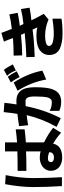

<svg xmlns="http://www.w3.org/2000/svg" viewBox="914 -1712 932 2800"><g transform="rotate(-90 1380.0 -312.0)"><path d="M844 113Q765 41 685 -3Q658 129 480 129Q406 129 348 89Q289 41 289 -35Q289 -85 316 -122Q343 -159 387 -178.5Q431 -198 480 -198Q540 -198 572 -184V-398Q484 -393 288 -393V-521Q457 -521 572 -525V-705H703V-529Q807 -536 894 -549V-419Q768 -404 703 -401V-136Q835 -71 916 -3ZM66 125Q52 -96 52 -295Q52 -474 94 -703L226 -695Q183 -481 183 -295Q183 -83 196 125ZM468 -79Q416 -79 416 -35Q416 -13 435.5 -2Q455 9 480 9Q558 9 561 -59Q516 -79 468 -79Z M1163 -54Q1193 -37 1224.5 -29.5Q1256 -22 1294 -22Q1341 -22 1360 -87Q1373 -150 1373 -270Q1373 -311 1369 -337Q1365 -363 1354 -379Q1336 -406 1309 -406Q1252 -406 1232 -404Q1177 -123 1056 108L1002 82Q947 54 930 47Q1049 -166 1101 -389Q1073 -385 1060 -384Q996 -376 954 -367Q951 -392 947 -435L941 -500Q1043 -516 1119 -524Q1132 -594 1145 -724L1280 -714Q1274 -638 1261 -564L1257 -537Q1275 -539 1309 -539Q1407 -539 1458 -474Q1508 -408 1508 -270Q1508 -89 1477 -10Q1431 114 1297 114Q1222 114 1163 86ZM1752 -547Q1739 -583 1721.5 -613Q1704 -643 1675 -675L1761 -721Q1803 -669 1841 -591Q1782 -563 1752 -547ZM1684 -506 1656 -492Q1637 -531 1620 -559Q1603 -587 1578 -621L1662 -664Q1684 -634 1700 -607Q1716 -580 1740 -534ZM1620 -104Q1584 -317 1457 -522Q1537 -560 1577 -578Q1709 -373 1750 -160Z M2508 118Q2427 134 2289 134Q2154 134 2065 92Q1978 44 1978 -61Q1978 -141 2040 -191Q2107 -247 2261 -247Q2332 -247 2381 -233Q2373 -247 2348 -303Q2185 -280 1950 -272L1947 -394Q2101 -398 2297 -418L2271 -472Q2127 -456 1972 -454L1969 -579Q2135 -581 2225 -589Q2201 -659 2173 -721L2301 -758L2313 -724Q2338 -654 2358 -606Q2473 -618 2570 -642L2593 -520Q2490 -499 2404 -489Q2410 -473 2430 -436Q2556 -449 2649 -473L2668 -347Q2606 -333 2484 -320Q2516 -249 2578 -140L2496 -70Q2379 -120 2262 -120Q2178 -120 2136 -100Q2110 -87 2110 -61Q2110 -35 2146 -15Q2196 6 2291 6Q2387 6 2508 -13Z"/></g></svg>

Font: BM Euljiro oraeorae
Style: Regular
Weight: 400
Designer: Bongjin Kim; Bomjun Kim; Myungsoo Han; Hyesun Chae; Mikyoung Jeong; Wujin Sim; Minjae Kang; Suwha Jang;
Foundry: Sandoll Inc.
Version: Version 1.000;hotconv 1.0.109;makeexe 2.5.65596